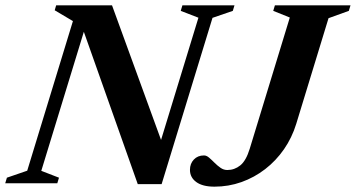

<svg xmlns="http://www.w3.org/2000/svg" viewBox="-46 -690 1340 723"><path d="M574.9 -123.4 535.9 -82.8 701.2 -623.3 634.6 -649.1 640.9 -670H837L830.7 -649.1L754.2 -622.8L562.6 3.5H472.8L257.2 -605.6L282.9 -613.4L109.5 -46.7L176.1 -20.9L169.8 0H-26.3L-20 -20.9L56.5 -47.2L228.6 -610.6L160 -651.3L165.5 -670H375.8ZM1069.4 -223.3Q1053.4 -171.4 1023.4 -128Q993.3 -84.6 952.5 -53.1Q911.7 -21.6 863.1 -4.3Q814.5 12.9 761.6 12.9Q716.9 12.9 693.1 -4.5Q669.3 -21.9 669.3 -50.4Q669.3 -73.8 684 -89.3Q698.6 -104.7 722.1 -104.7Q731.7 -104.7 741.4 -96.3Q751.2 -87.9 761.8 -77.2Q772.4 -66.5 784.3 -58.2Q796.2 -49.8 810.1 -49.8Q837.1 -49.8 858.8 -67.2Q880.6 -84.7 894.4 -129.9L1045.3 -624L982.9 -649.1L989.2 -670H1273.9L1267.6 -649.1L1191.1 -621.5Z"/></svg>

Font: Newsreader Text
Style: Italic
Weight: 400
Italic angle: -17°
Designer: Hugues Gentile
Foundry: Production Type
Version: Version 1.001